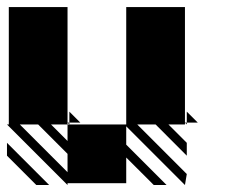

<svg xmlns="http://www.w3.org/2000/svg" viewBox="-25 -520 712 545"><path d="M166.7 5.2 -5.2 -166.7H0V-500H166.7V-171.9H171.9V-166.7L166.7 -171.9V-166.7H328.1H333.3V-500H500V-171.9H505.2V-166.7L500 -171.9V-166.7H453.1L505.2 -114.6V-78.1L416.7 -166.7H364.6L505.2 -26L500 5.2L333.3 -161.5V-109.4L447.9 5.2H411.5L333.3 -72.9V0H166.7ZM78.1 5.2 -5.2 -78.1V-114.6L114.6 5.2ZM505.2 -171.9H536.5L505.2 -203.1ZM171.9 -171.9H203.1L171.9 -203.1ZM166.7 -31.2V-83.3L83.3 -166.7H31.2ZM166.7 -119.8V-166.7H119.8Z"/></svg>

Font: 0xA000-Monochrome
Style: Monochrome
Weight: 400
Version: Version 0.1